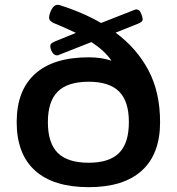

<svg xmlns="http://www.w3.org/2000/svg" viewBox="-20 -767 731 794"><path d="M347 7Q201 7 125 -61.5Q49 -130 49 -262Q49 -393 125 -461.5Q201 -530 347 -530Q400 -530 441 -516Q426 -538 404.5 -557.5Q383 -577 358 -593L226 -541Q221 -538 216 -538Q204 -538 196 -551Q188 -564 188 -576Q188 -584 193.5 -588Q199 -592 208 -596L294 -631Q275 -640 257 -648Q239 -656 223 -663Q198 -672 190.5 -679Q183 -686 183 -693Q183 -708 193 -727.5Q203 -747 218 -747Q224 -747 226 -746Q274 -731 317 -712.5Q360 -694 398 -672L533 -725Q538 -727 540 -727.5Q542 -728 544 -728Q557 -728 563.5 -711.5Q570 -695 570 -688Q570 -681 565 -677Q560 -673 551 -669L458 -632Q545 -568 593.5 -477Q642 -386 642 -262Q642 -130 566.5 -61.5Q491 7 347 7ZM347 -94Q432 -94 472.5 -134.5Q513 -175 513 -262Q513 -348 472.5 -388.5Q432 -429 347 -429Q260 -429 219 -388.5Q178 -348 178 -262Q178 -175 219 -134.5Q260 -94 347 -94Z"/></svg>

Font: Asap Expanded SemiBold
Style: Regular
Weight: 600
Width: 7
Designer: Pablo Cosgaya
Foundry: Omnibus-Type
Version: Version 3.001; ttfautohint (v1.8.4.7-5d5b)